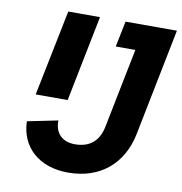

<svg xmlns="http://www.w3.org/2000/svg" viewBox="-80 -773 814 858"><g transform="rotate(10 327.0 -343.5)"><path d="M421 -698 397 -581H486L414 -221C400 -149 355 -119 293 -119C236 -119 201 -152 202 -211L64 -183C67 -65 154 11 284 11C431 11 529 -74 557 -212L654 -698ZM82 -308H227L305 -698H161Z"/></g></svg>

Font: Braiins Sans
Style: Bold Italic
Weight: 700
Italic angle: -11.31°
Designer: Mike Abbink, Paul van der Laan, Pieter van Rosmalen, Jiri Chlebus, Lubos Buracinsky
Foundry: Bold Monday, Sudetype
Version: Version 1.000;hotconv 1.0.109;makeotfexe 2.5.65596